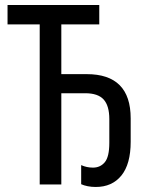

<svg xmlns="http://www.w3.org/2000/svg" viewBox="-20 -734 596 764"><path d="M361 10Q344 10 329 7Q314 4 303 -1V-77Q325 -67 350 -67Q379 -67 397 -88.5Q415 -110 415 -166V-260Q415 -313 392.5 -338Q370 -363 319 -363H224V0H138V-637H10V-714H375V-637H224V-439H325Q500 -439 500 -263V-170Q500 -81 463 -35.5Q426 10 361 10Z"/></svg>

Font: Avrile Sans Condensed
Style: Regular
Weight: 400
Width: 3
Designer: Monotype Design Team
Foundry: Monotype Imaging Inc.
Version: Version 2.001;September 10, 2019;FontCreator 11.5.0.2425 64-